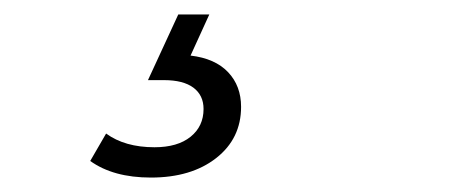

<svg xmlns="http://www.w3.org/2000/svg" viewBox="-20 -26 640 266"><path d="M105 197 127 159Q153 178 194 178Q226 178 244 163.5Q262 149 262 125Q262 106 248 95.5Q234 85 207 85H185L227 -6H270L244 51Q278 55 296 74Q314 93 314 122Q314 166 279.5 193Q245 220 189 220Q137 220 105 197Z"/></svg>

Font: Idrija
Style: Italic
Weight: 400
Italic angle: -11.3°
Designer: Julieta Ulanovsky
Foundry: Julieta Ulanovsky
Version: Version 7.200